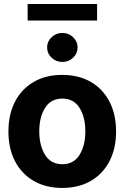

<svg xmlns="http://www.w3.org/2000/svg" viewBox="-20 -926 621 957"><path d="M290 10.7Q207.5 10.7 147.2 -24.7Q86.9 -60.1 54.4 -123.3Q22 -186.5 22 -270.5Q22 -355 54.4 -418.5Q86.9 -481.9 147.2 -517.3Q207.5 -552.7 290 -552.7Q373 -552.7 433.3 -517.3Q493.7 -481.9 526.1 -418.5Q558.6 -355 558.6 -270.5Q558.6 -186.5 526.1 -123.3Q493.7 -60.1 433.3 -24.7Q373 10.7 290 10.7ZM291 -107.4Q347.2 -107.4 376.2 -153.8Q405.3 -200.2 405.3 -271.5Q405.3 -342.8 376.2 -388.7Q347.2 -434.6 291 -434.6Q233.9 -434.6 204.8 -388.7Q175.8 -342.8 175.8 -271.5Q175.8 -200.2 204.8 -153.8Q233.9 -107.4 291 -107.4ZM463.9 -906.2V-823.7H117.7V-906.2ZM291 -617.2Q259.3 -617.2 237.1 -638.4Q214.8 -659.7 214.8 -689.5Q214.8 -719.2 237.1 -740.5Q259.3 -761.7 291 -761.7Q322.3 -761.7 344.5 -740.5Q366.7 -719.2 366.7 -689.5Q366.7 -659.7 344.5 -638.4Q322.3 -617.2 291 -617.2Z"/></svg>

Font: Inter Tight
Style: Bold
Weight: 700
Designer: Rasmus Andersson
Foundry: rsms
Version: Version 3.004; ttfautohint (v1.8.4.7-5d5b)